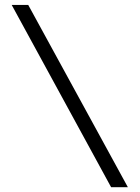

<svg xmlns="http://www.w3.org/2000/svg" viewBox="-20 -740 577 794"><path d="M508.8 34.2H439.5L28.3 -719.7H96.7Z"/></svg>

Font: Caudex
Style: Regular
Weight: 400
Version: Version 1.04